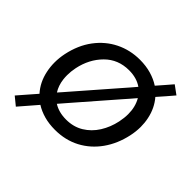

<svg xmlns="http://www.w3.org/2000/svg" viewBox="-155 -693 907 907"><g transform="rotate(45 298.5 -239.0)"><path d="M66 64 25 30.5Q45.5 7 64.5 -15Q83.5 -36.5 102 -58Q65.5 -98.5 53.5 -156Q47.5 -184 47.5 -213Q47.5 -243.5 54 -275Q69.5 -348.5 108.5 -400.5Q147.5 -452.5 203.2 -480Q259 -507.5 324 -507.5Q365 -507.5 399.2 -497.5Q433.5 -487.5 460 -470Q475.5 -487.5 491 -505.5Q506 -523 522 -541.5L565 -510Q548.5 -491 532.5 -472Q516 -453 499.5 -434.5Q534 -394.5 545.5 -339Q551 -313 551 -285.5Q551 -255 544 -222.5Q529 -153 491.5 -100.2Q454 -47.5 398.5 -18.2Q343 11 274 11Q234 11 201 1.8Q168 -7.5 142 -24Q123.5 -2 104.5 19.5Q85.5 41 66 64ZM137.5 -264.5Q132 -237.5 132 -212.5Q132 -199 133.5 -186Q138 -148.5 156 -120.5Q164.5 -130 173.2 -140Q182 -150 191 -160.5L355 -349Q369.5 -365.5 383 -381Q396.5 -396.5 409 -411.5Q374 -436 323 -436Q250 -436 201.5 -387.2Q153 -338.5 137.5 -264.5ZM460.5 -232Q466.5 -261 466.5 -286.5Q466.5 -335 445 -372L421 -344Q408.5 -330 395.5 -315L232 -127L193.5 -82.5Q228 -60.5 277 -60.5Q326 -60.5 363.8 -83.5Q401.5 -106.5 426 -145.5Q450.5 -184.5 460.5 -232Z"/></g></svg>

Font: Heraclito
Style: Italic
Weight: 400
Italic angle: -12°
Designer: Kostas Bartsokas (font) & Cristiano Sobral (main changes)
Foundry: Kostas Bartsokas (font) & Cristiano Sobral (main changes)
Version: Version 1.00;July 8, 2020;FontCreator 13.0.0.2655 64-bit